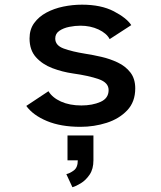

<svg xmlns="http://www.w3.org/2000/svg" viewBox="-20 -532 690 822"><path d="M324.5 11Q240.5 11 181 -13.8Q121.5 -38.5 92.5 -78.5L187.5 -141.5Q204 -114 241 -97.2Q278 -80.5 328.5 -80.5Q375.5 -80.5 410.2 -95.8Q445 -111 445 -146.5Q445 -178.5 402.5 -193.2Q360 -208 292.5 -217.5Q247 -224 204.2 -240.2Q161.5 -256.5 134 -287Q106.5 -317.5 106.5 -367.5Q106.5 -406 126.2 -433.2Q146 -460.5 178.5 -478Q211 -495.5 251 -503.8Q291 -512 331 -512Q412.5 -512 467 -483.8Q521.5 -455.5 542 -424.5L449.5 -364.5Q436.5 -389.5 401.8 -405.8Q367 -422 324.5 -422Q301.5 -422 276.5 -417Q251.5 -412 234 -400Q216.5 -388 216.5 -367Q216.5 -337.5 252.8 -324.2Q289 -311 345 -302Q377.5 -297 414.5 -288.5Q451.5 -280 484.5 -264.2Q517.5 -248.5 538.2 -221.8Q559 -195 559 -153.5Q559 -96 524.8 -59.8Q490.5 -23.5 436.8 -6.2Q383 11 324.5 11ZM269 154.5V48H380V154.5Q380 191.5 363.8 215.5Q347.5 239.5 326.2 252.5Q305 265.5 290 269.5L264 213.5Q279.5 210 296.2 197.5Q313 185 313 154.5Z"/></svg>

Font: Trispace Medium
Style: Regular
Weight: 500
Designer: Tyler Finck
Foundry: Etcetera Type Company
Version: Version 1.210; ttfautohint (v1.8.3)